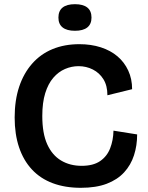

<svg xmlns="http://www.w3.org/2000/svg" viewBox="-20 -884 707 917"><path d="M366 13Q291 13 232 -9Q173 -31 132.5 -74.5Q92 -118 71 -180.5Q50 -243 50 -323Q50 -405 71.5 -469.5Q93 -534 133.5 -580Q174 -626 231 -649.5Q288 -673 359 -673Q415 -673 461.5 -658Q508 -643 541 -615Q574 -587 592.5 -547Q611 -507 611 -458L493 -429Q493 -475 474 -505.5Q455 -536 423.5 -552Q392 -568 355 -568Q322 -568 290.5 -554.5Q259 -541 234.5 -512.5Q210 -484 196 -439Q182 -394 182 -330Q182 -247 205.5 -195Q229 -143 271.5 -117.5Q314 -92 370 -92Q425 -92 458 -114.5Q491 -137 506 -175.5Q521 -214 522 -260L635 -242Q635 -189 620 -142.5Q605 -96 573 -61Q541 -26 490 -6.5Q439 13 366 13ZM338 -737Q299 -737 279 -753Q259 -769 259 -800Q259 -832 279 -848Q299 -864 338 -864Q377 -864 397 -848Q417 -832 417 -800Q417 -769 397 -753Q377 -737 338 -737Z"/></svg>

Font: Bricolage Grotesque 28pt SemiBold
Style: Regular
Weight: 600
Version: Version 1.001;gftools[0.9.33.dev8+g029e19f]